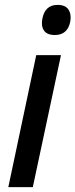

<svg xmlns="http://www.w3.org/2000/svg" viewBox="-20 -764 308 784"><path d="M204 -621Q172 -621 159.5 -639.5Q147 -658 153 -688Q164 -744 215 -744Q247 -744 259.5 -725Q272 -706 267 -676Q256 -621 204 -621ZM14 0 128 -539H229L114 0Z"/></svg>

Font: Noto Sans SemiCondensed Medium
Style: Italic
Weight: 500
Width: 4
Italic angle: -12°
Designer: Monotype Design Team
Foundry: Monotype Imaging Inc.
Version: Version 2.013; ttfautohint (v1.8.4.7-5d5b)